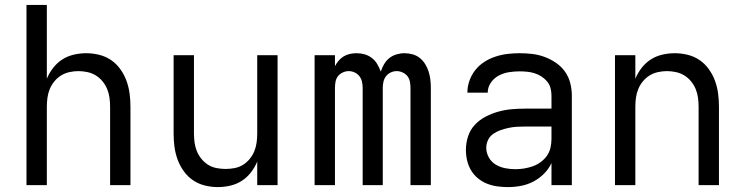

<svg xmlns="http://www.w3.org/2000/svg" viewBox="-20 -755 3040 783"><path d="M88 0V-735H171V-434Q181 -458 197 -478.5Q213 -499 234 -512.5Q255 -526 280.5 -532Q306 -538 332 -538Q358 -538 384.5 -531.5Q411 -525 433 -510Q455 -495 471 -472.5Q487 -450 496 -425Q505 -400 508.5 -373.5Q512 -347 512 -320V0H429V-320Q429 -338 426.5 -356.5Q424 -375 417 -392Q410 -409 398 -423.5Q386 -438 370.5 -447.5Q355 -457 336.5 -461Q318 -465 300 -465Q282 -465 263.5 -461Q245 -457 229.5 -447.5Q214 -438 202 -423.5Q190 -409 183 -392Q176 -375 173.5 -356.5Q171 -338 171 -320V0Z M868 8Q842 8 815.5 1.5Q789 -5 767 -20Q745 -35 729 -57.5Q713 -80 704 -105Q695 -130 691.5 -156.5Q688 -183 688 -210V-530H771V-210Q771 -192 773.5 -173.5Q776 -155 783 -138Q790 -121 802 -106.5Q814 -92 829.5 -82.5Q845 -73 863.5 -69.5Q882 -66 900 -66Q918 -66 936.5 -69.5Q955 -73 970.5 -82.5Q986 -92 998 -106.5Q1010 -121 1017 -138Q1024 -155 1026.5 -173.5Q1029 -192 1029 -210V-530H1112V0H1029V-96Q1019 -72 1003 -51.5Q987 -31 966 -17.5Q945 -4 919.5 2Q894 8 868 8Z M1263 0V-530H1346V-485Q1352 -497 1361 -507.5Q1370 -518 1381.5 -525Q1393 -532 1406.5 -535Q1420 -538 1434 -538Q1434 -538 1434 -538Q1434 -538 1434 -538Q1451 -538 1467 -533.5Q1483 -529 1496.5 -518.5Q1510 -508 1518.5 -493.5Q1527 -479 1533 -463Q1538 -479 1546.5 -493.5Q1555 -508 1567.5 -518Q1580 -528 1596.5 -533Q1613 -538 1629 -538Q1629 -538 1629 -538Q1629 -538 1629 -538Q1646 -538 1662.5 -533.5Q1679 -529 1692 -518.5Q1705 -508 1714 -493.5Q1723 -479 1728 -463Q1733 -447 1735 -430.5Q1737 -414 1737 -397V0H1654V-397Q1654 -410 1651.5 -422.5Q1649 -435 1641.5 -444.5Q1634 -454 1622 -459.5Q1610 -465 1598 -465Q1585 -465 1573.5 -459.5Q1562 -454 1554.5 -444.5Q1547 -435 1544 -422.5Q1541 -410 1541 -397V0H1459V-397Q1459 -410 1456 -422.5Q1453 -435 1445.5 -444.5Q1438 -454 1426.5 -459.5Q1415 -465 1402 -465Q1390 -465 1378 -459.5Q1366 -454 1358.5 -444.5Q1351 -435 1348.5 -422.5Q1346 -410 1346 -397V0Z M2051 8Q2030 8 2008 5Q1986 2 1966 -6Q1946 -14 1929 -28Q1912 -42 1901 -60.5Q1890 -79 1885 -100.5Q1880 -122 1880 -144Q1880 -171 1888.5 -198Q1897 -225 1916 -245.5Q1935 -266 1960 -279Q1985 -292 2011.5 -299.5Q2038 -307 2065.5 -309.5Q2093 -312 2121 -312H2229V-365Q2229 -381 2225 -396Q2221 -411 2211 -423Q2201 -435 2187.5 -443.5Q2174 -452 2159.5 -456.5Q2145 -461 2129.5 -462.5Q2114 -464 2099 -464Q2077 -464 2055 -460.5Q2033 -457 2013.5 -446.5Q1994 -436 1981.5 -417.5Q1969 -399 1969 -377Q1969 -377 1969 -377Q1969 -377 1969 -377H1886Q1886 -377 1886 -377Q1886 -377 1886 -377Q1886 -402 1894.5 -426Q1903 -450 1918.5 -469.5Q1934 -489 1955 -502.5Q1976 -516 2000 -524Q2024 -532 2049 -535Q2074 -538 2099 -538Q2125 -538 2150.5 -535Q2176 -532 2200.5 -523Q2225 -514 2247 -499Q2269 -484 2284 -463Q2299 -442 2305.5 -416.5Q2312 -391 2312 -365V0H2229V-90Q2218 -66 2198.5 -46.5Q2179 -27 2155 -14.5Q2131 -2 2104.5 3Q2078 8 2051 8ZM2082 -65Q2100 -65 2118 -68Q2136 -71 2153 -77Q2170 -83 2185 -94Q2200 -105 2210.5 -120Q2221 -135 2225 -153Q2229 -171 2229 -189V-239H2121Q2104 -239 2087.5 -238Q2071 -237 2054.5 -233.5Q2038 -230 2022 -224.5Q2006 -219 1992 -209.5Q1978 -200 1970.5 -184.5Q1963 -169 1963 -152Q1963 -132 1973.5 -113Q1984 -94 2002 -83.5Q2020 -73 2040.5 -69Q2061 -65 2082 -65Z M2488 0V-530H2571V-434Q2581 -458 2597 -478.5Q2613 -499 2634 -512.5Q2655 -526 2680.5 -532Q2706 -538 2732 -538Q2758 -538 2784.5 -531.5Q2811 -525 2833 -510Q2855 -495 2871 -472.5Q2887 -450 2896 -425Q2905 -400 2908.5 -373.5Q2912 -347 2912 -320V0H2829V-320Q2829 -338 2826.5 -356.5Q2824 -375 2817 -392Q2810 -409 2798 -423.5Q2786 -438 2770.5 -447.5Q2755 -457 2736.5 -461Q2718 -465 2700 -465Q2682 -465 2663.5 -461Q2645 -457 2629.5 -447.5Q2614 -438 2602 -423.5Q2590 -409 2583 -392Q2576 -375 2573.5 -356.5Q2571 -338 2571 -320V0Z"/></svg>

Font: Iosevka Curly Extended
Style: Regular
Weight: 400
Width: 7
Monospace: yes
Designer: Belleve Invis
Foundry: Belleve Invis
Version: Version 11.1.0; ttfautohint (v1.8.3)